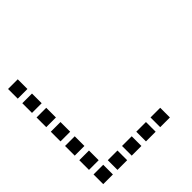

<svg xmlns="http://www.w3.org/2000/svg" viewBox="-177 -827 953 953"><g transform="rotate(-45 300.0 -350.0)"><path d="M17 -684Q16 -684 16 -684Q16 -684 16 -683V-617Q16 -616 16 -616Q16 -616 17 -616H83Q84 -616 84 -616Q84 -616 84 -617V-683Q84 -684 84 -684Q84 -684 83 -684ZM17 -584Q16 -584 16 -584Q16 -584 16 -583V-517Q16 -516 16 -516Q16 -516 17 -516H83Q84 -516 84 -516Q84 -516 84 -517V-583Q84 -584 84 -584Q84 -584 83 -584ZM17 -484Q16 -484 16 -484Q16 -484 16 -483V-417Q16 -416 16 -416Q16 -416 17 -416H83Q84 -416 84 -416Q84 -416 84 -417V-483Q84 -484 84 -484Q84 -484 83 -484ZM17 -384Q16 -384 16 -384Q16 -384 16 -383V-317Q16 -316 16 -316Q16 -316 17 -316H83Q84 -316 84 -316Q84 -316 84 -317V-383Q84 -384 84 -384Q84 -384 83 -384ZM17 -284Q16 -284 16 -284Q16 -284 16 -283V-217Q16 -216 16 -216Q16 -216 17 -216H83Q84 -216 84 -216Q84 -216 84 -217V-283Q84 -284 84 -284Q84 -284 83 -284ZM17 -184Q16 -184 16 -184Q16 -184 16 -183V-117Q16 -116 16 -116Q16 -116 17 -116H83Q84 -116 84 -116Q84 -116 84 -117V-183Q84 -184 84 -184Q84 -184 83 -184ZM17 -84Q16 -84 16 -84Q16 -84 16 -83V-17Q16 -16 16 -16Q16 -16 17 -16H83Q84 -16 84 -16Q84 -16 84 -17V-83Q84 -84 84 -84Q84 -84 83 -84ZM117 -84Q116 -84 116 -84Q116 -84 116 -83V-17Q116 -16 116 -16Q116 -16 117 -16H183Q184 -16 184 -16Q184 -16 184 -17V-83Q184 -84 184 -84Q184 -84 183 -84ZM217 -84Q216 -84 216 -84Q216 -84 216 -83V-17Q216 -16 216 -16Q216 -16 217 -16H283Q284 -16 284 -16Q284 -16 284 -17V-83Q284 -84 284 -84Q284 -84 283 -84ZM317 -84Q316 -84 316 -84Q316 -84 316 -83V-17Q316 -16 316 -16Q316 -16 317 -16H383Q384 -16 384 -16Q384 -16 384 -17V-83Q384 -84 384 -84Q384 -84 383 -84ZM417 -84Q416 -84 416 -84Q416 -84 416 -83V-17Q416 -16 416 -16Q416 -16 417 -16H483Q484 -16 484 -16Q484 -16 484 -17V-83Q484 -84 484 -84Q484 -84 483 -84Z"/></g></svg>

Font: Doto Black SemiBold
Style: Regular
Weight: 600
Monospace: yes
Version: Version 1.000